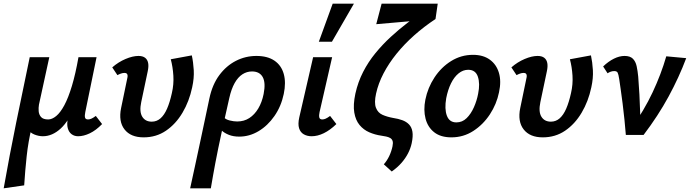

<svg xmlns="http://www.w3.org/2000/svg" viewBox="-45 -731 3737 1040"><path d="M-25 289Q6 113 42.5 -66Q79 -245 116 -421H222L166 -164Q163 -147 164.5 -128.5Q166 -110 177.5 -97Q189 -84 216 -84Q237 -84 259.5 -102.5Q282 -121 303.5 -161Q325 -201 344.5 -265.5Q364 -330 380 -421H439Q408 -264 368.5 -170Q329 -76 283.5 -34.5Q238 7 187 7Q176 7 164 4.5Q152 2 141 -2.5Q130 -7 122 -13.5Q114 -20 111 -28L127 -43Q108 36 99.5 115Q91 194 86 273ZM378 7Q358 7 343 -4Q328 -15 322 -37Q316 -59 323 -92L393 -421H478L417 -124Q413 -105 415.5 -94.5Q418 -84 432 -84Q440 -84 449.5 -88Q459 -92 474 -103L508 -59Q475 -25 441.5 -9Q408 7 378 7Z M733 13Q663 13 629.5 -30Q596 -73 611 -146L644 -305Q647 -316 646 -323Q645 -330 641 -333Q637 -336 629 -336Q620 -336 610 -332.5Q600 -329 591 -324L563 -366Q596 -395 635 -411.5Q674 -428 705 -428Q728 -428 741 -418Q754 -408 757.5 -389.5Q761 -371 755 -344L720 -178Q709 -126 725.5 -99Q742 -72 777 -72Q804 -72 824.5 -90Q845 -108 860 -142.5Q875 -177 886 -227Q897 -274 894 -321.5Q891 -369 880 -410L994 -431Q1002 -394 1004.5 -351Q1007 -308 996 -258Q980 -182 943.5 -120.5Q907 -59 854 -23Q801 13 733 13Z M985 289Q999 225 1012.5 162.5Q1026 100 1039 39Q1052 -22 1064.5 -81Q1077 -140 1089 -197Q1105 -273 1143 -324Q1181 -375 1233 -401.5Q1285 -428 1344 -428Q1404 -428 1441.5 -402.5Q1479 -377 1492 -330.5Q1505 -284 1492 -222Q1478 -155 1441.5 -102.5Q1405 -50 1355.5 -20.5Q1306 9 1251 9Q1219 9 1195 -0.5Q1171 -10 1156 -24Q1141 -38 1136 -51L1166 -97Q1177 -84 1199 -78.5Q1221 -73 1240 -73Q1277 -73 1305.5 -91.5Q1334 -110 1354 -143.5Q1374 -177 1383 -222Q1395 -283 1378 -313.5Q1361 -344 1320 -344Q1292 -344 1268 -328.5Q1244 -313 1226 -281Q1208 -249 1197 -200Q1175 -103 1160.5 -37.5Q1146 28 1137 73Q1128 118 1121.5 151.5Q1115 185 1109.5 217Q1104 249 1097 289Z M1643 7Q1619 7 1600.5 -3.5Q1582 -14 1575 -36.5Q1568 -59 1576 -95L1651 -421H1754L1686 -124Q1682 -106 1684.5 -95Q1687 -84 1701 -84Q1709 -84 1718.5 -88Q1728 -92 1743 -103L1777 -59Q1743 -26 1709 -9.5Q1675 7 1643 7ZM1682 -505 1757 -711H1872L1753 -505Z M2077 198 2034 159Q2051 140 2063 115Q2075 90 2081 62Q2085 43 2081.5 32.5Q2078 22 2068.5 16.5Q2059 11 2046.5 8.5Q2034 6 2021 4Q1986 -1 1955 -14.5Q1924 -28 1902.5 -54Q1881 -80 1874 -121.5Q1867 -163 1880 -224Q1894 -287 1922 -341.5Q1950 -396 1988.5 -443Q2027 -490 2071.5 -531Q2116 -572 2162.5 -607.5Q2209 -643 2252 -674L2314 -628Q2252 -587 2198.5 -539.5Q2145 -492 2103 -440Q2061 -388 2032.5 -333.5Q2004 -279 1992 -224Q1981 -174 1991.5 -147Q2002 -120 2027 -109Q2052 -98 2085 -92Q2112 -88 2134 -80Q2156 -72 2170.5 -57Q2185 -42 2189 -17.5Q2193 7 2185 45Q2179 73 2165 100Q2151 127 2129.5 151.5Q2108 176 2077 198ZM1993 -600 2022 -711H2326L2314 -628Z M2400 13Q2342 13 2307 -14.5Q2272 -42 2260 -88.5Q2248 -135 2259 -191Q2272 -256 2308.5 -311.5Q2345 -367 2399 -400.5Q2453 -434 2517 -434Q2572 -434 2608 -408Q2644 -382 2657.5 -336.5Q2671 -291 2658 -231Q2645 -167 2608.5 -111.5Q2572 -56 2518.5 -21.5Q2465 13 2400 13ZM2427 -68Q2459 -68 2482.5 -91Q2506 -114 2522 -150Q2538 -186 2545 -224Q2556 -278 2543.5 -315.5Q2531 -353 2491 -353Q2463 -353 2439 -333.5Q2415 -314 2398 -279.5Q2381 -245 2372 -199Q2362 -141 2375.5 -104.5Q2389 -68 2427 -68Z M2895 13Q2825 13 2791.5 -30Q2758 -73 2773 -146L2806 -305Q2809 -316 2808 -323Q2807 -330 2803 -333Q2799 -336 2791 -336Q2782 -336 2772 -332.5Q2762 -329 2753 -324L2725 -366Q2758 -395 2797 -411.5Q2836 -428 2867 -428Q2890 -428 2903 -418Q2916 -408 2919.5 -389.5Q2923 -371 2917 -344L2882 -178Q2871 -126 2887.5 -99Q2904 -72 2939 -72Q2966 -72 2986.5 -90Q3007 -108 3022 -142.5Q3037 -177 3048 -227Q3059 -274 3056 -321.5Q3053 -369 3042 -410L3156 -431Q3164 -394 3166.5 -351Q3169 -308 3158 -258Q3142 -182 3105.5 -120.5Q3069 -59 3016 -23Q2963 13 2895 13Z M3345 0Q3342 -38 3337.5 -82.5Q3333 -127 3327.5 -170Q3322 -213 3317 -248Q3312 -283 3309 -303Q3305 -329 3300.5 -337.5Q3296 -346 3282 -346Q3272 -346 3262.5 -342.5Q3253 -339 3246 -334L3222 -371Q3250 -398 3280 -413Q3310 -428 3338 -428Q3368 -428 3383 -413Q3398 -398 3403.5 -372.5Q3409 -347 3412 -316Q3416 -268 3418.5 -219.5Q3421 -171 3422.5 -122.5Q3424 -74 3423 -26L3374 -35Q3444 -133 3490 -231Q3536 -329 3564 -426L3672 -416Q3633 -312 3576.5 -208Q3520 -104 3441 0Z"/></svg>

Font: Ysabeau Infant
Style: Bold Italic
Weight: 700
Italic angle: -12°
Designer: Christian Thalmann (Catharsis Fonts)
Version: Version 2.001;gftools[0.9.30]; featfreeze: ss01,ss02,lnum